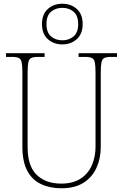

<svg xmlns="http://www.w3.org/2000/svg" viewBox="-20 -999 661 1029"><path d="M309 10Q247 10 199.5 -12.5Q152 -35 126 -84Q100 -133 100 -214V-607Q100 -645 96.5 -663.5Q93 -682 81 -688Q69 -694 44 -694H12V-714H219V-694H184Q159 -694 147 -688Q135 -682 131.5 -663.5Q128 -645 128 -606V-210Q128 -109 176.5 -62Q225 -15 308 -15Q373 -15 414 -43Q455 -71 473.5 -116Q492 -161 492 -213V-606Q492 -645 488.5 -663.5Q485 -682 473 -688Q461 -694 436 -694H401V-714H607V-694H576Q551 -694 539 -688Q527 -682 523.5 -663.5Q520 -645 520 -606V-211Q520 -150 497 -99.5Q474 -49 427.5 -19.5Q381 10 309 10ZM314 -761Q268 -761 236.5 -789Q205 -817 205 -870Q205 -923 236.5 -951Q268 -979 314 -979Q360 -979 391.5 -951Q423 -923 423 -870Q423 -817 391.5 -789Q360 -761 314 -761ZM314 -783Q350 -783 374.5 -804Q399 -825 399 -870Q399 -915 374.5 -936Q350 -957 314 -957Q278 -957 253.5 -936Q229 -915 229 -870Q229 -825 253.5 -804Q278 -783 314 -783Z"/></svg>

Font: Noto Serif Georgian SemiCondensed Thin
Style: Regular
Weight: 100
Width: 4
Designer: Monotype Design Team, Akaki Razmadze
Foundry: Google LLC
Version: Version 2.003; ttfautohint (v1.8.4.7-5d5b)